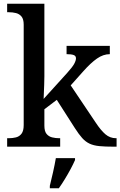

<svg xmlns="http://www.w3.org/2000/svg" viewBox="-20 -780 640 1021"><path d="M18 0V-45H27Q47 -45 65 -49.5Q83 -54 94.5 -69Q106 -84 106 -115V-649Q106 -678 94.5 -692Q83 -706 65 -710.5Q47 -715 27 -715H18V-760H216V-375Q216 -357 215 -329Q214 -301 213 -278.5Q212 -256 212 -254L337 -392Q365 -423 374.5 -440.5Q384 -458 384 -470Q384 -483 371.5 -487.5Q359 -492 334 -492V-536H564V-492Q529 -492 495.5 -468.5Q462 -445 423 -401L356 -326L489 -128Q516 -87 540.5 -66Q565 -45 597 -45H600V0H586Q539 0 508.5 -3Q478 -6 456.5 -16Q435 -26 417 -46Q399 -66 378 -99L282 -249L216 -199V-112Q216 -82 227.5 -68Q239 -54 257 -49.5Q275 -45 295 -45H300V0ZM245 208Q253 176 262 136Q271 96 277 61H379V71Q370 92 355.5 119Q341 146 324.5 173Q308 200 293 221H245Z"/></svg>

Font: Noto Serif Lao Medium
Style: Regular
Weight: 500
Designer: Monotype Design Team
Foundry: Monotype Imaging Inc.
Version: Version 2.003; ttfautohint (v1.8.4.7-5d5b)